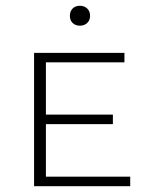

<svg xmlns="http://www.w3.org/2000/svg" viewBox="-20 -645 516 665"><path d="M257 -556Q241 -556 231.5 -565.5Q222 -575 222 -590Q222 -606 231.5 -615.5Q241 -625 257 -625Q272 -625 282 -615.5Q292 -606 292 -590Q292 -575 282 -565.5Q272 -556 257 -556ZM139 -33H431V0H98V-462H411V-429H139V-248H371V-215H139Z"/></svg>

Font: EauTestSC Light
Style: Regular
Weight: 300
Designer: Christian Thalmann (Catharsis Fonts)
Version: Version 0.001;PS 000.001;hotconv 1.0.88;makeotf.lib2.5.64775